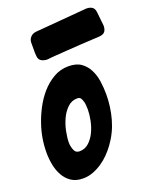

<svg xmlns="http://www.w3.org/2000/svg" viewBox="-165 -914 814 1006"><g transform="rotate(-20 241.5 -410.5)"><path d="M159 -645Q140 -645 125.5 -653.5Q111 -662 110 -684V-686Q109 -693 109 -700Q109 -707 109 -714V-755Q109 -774 121 -787Q133 -800 153 -802L441 -826Q461 -826 473.5 -817.5Q486 -809 488 -787L496 -711Q496 -691 487.5 -679Q479 -667 457 -665L349 -659Q298 -656 260 -653Q222 -650 188 -648ZM249 -574Q293 -574 319.5 -555Q346 -536 361 -506Q376 -476 381 -439.5Q386 -403 386 -368Q386 -299 367.5 -232.5Q349 -166 308 -110Q292 -88 272 -67.5Q252 -47 228 -31Q204 -15 177.5 -5Q151 5 122 5Q83 5 57 -12.5Q31 -30 15.5 -58Q0 -86 -6.5 -119.5Q-13 -153 -13 -186Q-13 -267 13 -342Q26 -381 47.5 -422Q69 -463 98.5 -496.5Q128 -530 166 -552Q204 -574 249 -574ZM153 -135Q183 -135 205 -155Q227 -175 241 -204.5Q255 -234 261.5 -267Q268 -300 268 -325Q268 -335 267 -349.5Q266 -364 263 -372Q260 -383 254.5 -391.5Q249 -400 235 -400Q204 -400 181 -378Q158 -356 143.5 -324.5Q129 -293 122 -258Q115 -223 115 -196Q115 -178 123 -156.5Q131 -135 153 -135Z"/></g></svg>

Font: Bangerz 2
Style: Regular
Weight: 400
Designer: vernon adams
Foundry: Vernon Adams
Version: Version 2.10;December 28, 2023;FontCreator 13.0.0.2683 64-bi